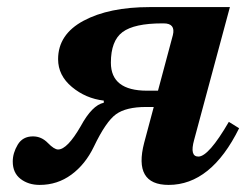

<svg xmlns="http://www.w3.org/2000/svg" viewBox="-20 -510 695 542"><path d="M16 -54Q16 -78 30 -101.5Q44 -125 73 -125Q97 -125 115 -106.5Q133 -88 144 -88Q170 -88 208 -154Q240 -213 273 -220V-226Q222 -232 183 -264.5Q144 -297 144 -343Q144 -413 216 -451.5Q288 -490 403 -490H629L528 -115Q515 -68 540 -68Q569 -68 626 -166L655 -148Q576 12 456 12Q356 12 387 -107L414 -208H392Q336 -208 307.5 -187.5Q279 -167 245 -96Q221 -46 181.5 -17Q142 12 92 12Q60 12 38 -5Q16 -22 16 -54ZM293 -333Q293 -254 395 -254H426L468 -411Q476 -444 442 -444H438Q359 -444 326 -419.5Q293 -395 293 -333Z"/></svg>

Font: Heuristica
Style: Bold Italic
Weight: 700
Italic angle: -13°
Version: Version 1.0.2